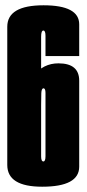

<svg xmlns="http://www.w3.org/2000/svg" viewBox="-20 -700 329 726"><path d="M139.5 6Q279.5 6 279.5 -69.8Q279.5 -145.5 279.5 -236.5Q279.5 -329 279.5 -394.8Q279.5 -460.5 201 -460.5Q143.5 -460.5 108 -414.2Q72.5 -368 72.5 -324.5L135.5 -303Q135.5 -329.5 136.2 -347.8Q137 -366 144.5 -366Q152 -366 152 -348.8Q152 -331.5 152 -225.5Q152 -129 152 -109.2Q152 -89.5 144 -89.5Q135.5 -89.5 135.5 -109.2Q135.5 -129 135.5 -294Q135.5 -537.5 135.5 -561Q135.5 -584.5 144 -584.5Q152 -584.5 152 -564.8Q152 -545 152 -488H279.5Q279.5 -536 279.5 -608Q279.5 -680 144.5 -680Q7.5 -680 7.5 -598.8Q7.5 -517.5 7.5 -328.5Q7.5 -158.5 7.5 -76.2Q7.5 6 139.5 6Z"/></svg>

Font: Anybody UltraCondensed
Style: Bold
Weight: 700
Width: 1
Version: Version 1.113;gftools[0.9.25]